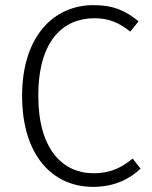

<svg xmlns="http://www.w3.org/2000/svg" viewBox="-20 -716 590 747"><path d="M343 -696C191 -696 66 -577 66 -343C66 -112 184 11 342 11C427 11 486 -21 527 -60L496 -99C456 -67 415 -42 344 -42C224 -42 129 -135 129 -343C129 -561 228 -645 347 -645C403 -645 441 -629 487 -593L519 -633C470 -673 424 -696 343 -696Z"/></svg>

Font: FiraGO Light
Style: Regular
Weight: 300
Designer: bBox Type
Foundry: bBox Type GmbH
Version: Version 1.001;PS 001.001;hotconv 1.0.88;makeotf.lib2.5.64775